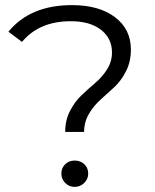

<svg xmlns="http://www.w3.org/2000/svg" viewBox="-20 -726 607 751"><path d="M235 -210Q235 -256 254 -292.5Q273 -329 299.5 -354Q326 -379 353 -402Q380 -425 399 -455Q418 -485 418 -521Q418 -576 375 -609.5Q332 -643 257 -643Q133 -643 66 -562L13 -602Q98 -706 262 -706Q367 -706 429.5 -659Q492 -612 492 -532Q492 -485 473 -447.5Q454 -410 427 -385Q400 -360 373.5 -336.5Q347 -313 328 -281Q309 -249 309 -210ZM220 -47Q220 -69 235 -83.5Q250 -98 272 -98Q295 -98 310 -83.5Q325 -69 325 -47Q325 -26 309.5 -10.5Q294 5 272 5Q250 5 235 -10.5Q220 -26 220 -47Z"/></svg>

Font: mBank
Style: Regular
Weight: 400
Designer: Julieta Ulanovsky
Foundry: Julieta Ulanovsky
Version: Version 7.200;PS 007.200;hotconv 1.0.88;makeotf.lib2.5.64775